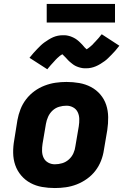

<svg xmlns="http://www.w3.org/2000/svg" viewBox="-20 -942 640 970"><path d="M257 8Q224 8 192.5 2.5Q161 -3 134 -17.5Q107 -32 87 -55.5Q67 -79 57 -108Q47 -137 46.5 -169.5Q46 -202 52 -235L68 -335Q73 -363 83.5 -390Q94 -417 112 -440.5Q130 -464 154 -481.5Q178 -499 205.5 -509.5Q233 -520 260.5 -524Q288 -528 316 -528Q349 -528 380.5 -522.5Q412 -517 439.5 -502.5Q467 -488 487 -464.5Q507 -441 516.5 -412Q526 -383 526.5 -350.5Q527 -318 522 -285L505 -185Q501 -157 490.5 -130Q480 -103 462 -79.5Q444 -56 419.5 -38.5Q395 -21 368 -10.5Q341 0 313 4Q285 8 257 8ZM257 -112Q276 -112 294.5 -117.5Q313 -123 328 -136.5Q343 -150 351 -168Q359 -186 361 -204L378 -304Q381 -323 380.5 -341.5Q380 -360 372.5 -375.5Q365 -391 349.5 -399.5Q334 -408 316 -408Q297 -408 278.5 -402.5Q260 -397 245.5 -383.5Q231 -370 223 -352Q215 -334 212 -316L195 -216Q192 -197 192.5 -178.5Q193 -160 200.5 -144.5Q208 -129 223.5 -120.5Q239 -112 257 -112ZM219 -592 129 -650Q139 -663 149 -674Q159 -685 168 -694.5Q177 -704 186 -712.5Q195 -721 204 -727.5Q213 -734 225 -741.5Q237 -749 248.5 -754Q260 -759 272.5 -761.5Q285 -764 297 -764Q302 -764 307 -764Q312 -764 317 -763Q322 -762 326.5 -761Q331 -760 335.5 -758.5Q340 -757 344.5 -755Q349 -753 353 -751Q357 -749 361 -746.5Q365 -744 369 -741Q373 -738 377 -734.5Q381 -731 384 -728Q387 -725 390 -722Q393 -719 395.5 -716.5Q398 -714 401.5 -709.5Q405 -705 408.5 -701.5Q412 -698 415 -695.5Q418 -693 418 -691Q418 -690 417 -690H414Q414 -691 417.5 -693Q421 -695 424 -697Q427 -699 430 -701.5Q433 -704 435 -705.5Q437 -707 439 -709Q441 -711 443 -712.5Q445 -714 447 -716Q449 -718 451 -720.5Q453 -723 455.5 -725.5Q458 -728 460.5 -730.5Q463 -733 465.5 -736Q468 -739 471 -742Q474 -745 476.5 -748Q479 -751 482 -754.5Q485 -758 487.5 -761.5Q490 -765 494 -769L583 -711Q573 -698 563.5 -687Q554 -676 544.5 -666.5Q535 -657 526.5 -648.5Q518 -640 509 -633.5Q500 -627 488 -619.5Q476 -612 464 -607Q452 -602 440 -599.5Q428 -597 416 -597Q411 -597 406 -597Q401 -597 396 -598Q391 -599 386.5 -600Q382 -601 377.5 -602.5Q373 -604 368 -606Q363 -608 359.5 -610Q356 -612 352 -614.5Q348 -617 344 -620.5Q340 -624 336 -627Q332 -630 329 -633Q326 -636 323 -639Q320 -642 317.5 -645Q315 -648 311 -652Q307 -656 303.5 -659.5Q300 -663 297 -666Q294 -669 295 -670Q295 -671 296 -671H299Q299 -670 295.5 -668Q292 -666 288.5 -664Q285 -662 282 -659.5Q279 -657 277.5 -655.5Q276 -654 273.5 -652Q271 -650 269.5 -648.5Q268 -647 266 -645Q264 -643 261.5 -640.5Q259 -638 257 -635.5Q255 -633 252.5 -630.5Q250 -628 247.5 -625Q245 -622 242 -619Q239 -616 236.5 -613Q234 -610 231 -606.5Q228 -603 225 -599.5Q222 -596 219 -592ZM561 -828H216V-922H561Z"/></svg>

Font: Iosevka Heavy Extended Oblique
Style: Regular
Weight: 900
Width: 7
Italic angle: -9°
Monospace: yes
Designer: Belleve Invis
Foundry: Belleve Invis
Version: Version 32.5.0; ttfautohint (v1.8.4)